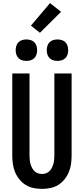

<svg xmlns="http://www.w3.org/2000/svg" viewBox="-20 -1208 540 1236"><path d="M250 8Q223 8 196 2.5Q169 -3 146 -17Q123 -31 105.5 -52.5Q88 -74 77.5 -99Q67 -124 63 -151Q59 -178 59 -205V-735H170V-205Q170 -192 171.5 -178.5Q173 -165 176.5 -152.5Q180 -140 186 -128Q192 -116 201.5 -106.5Q211 -97 224 -92.5Q237 -88 250 -88Q263 -88 276 -92.5Q289 -97 298.5 -106.5Q308 -116 314 -128Q320 -140 323.5 -152.5Q327 -165 328.5 -178.5Q330 -192 330 -205V-735H441V-205Q441 -178 437 -151Q433 -124 422.5 -99Q412 -74 394.5 -52.5Q377 -31 354 -17Q331 -3 304 2.5Q277 8 250 8ZM350 -816Q336 -816 322.5 -820Q309 -824 299 -834Q289 -844 285 -857.5Q281 -871 281 -885Q281 -899 285 -912.5Q289 -926 299 -936Q309 -946 322.5 -950Q336 -954 350 -954Q364 -954 377.5 -950Q391 -946 401 -936Q411 -926 415 -912.5Q419 -899 419 -885Q419 -871 415 -857.5Q411 -844 401 -834Q391 -824 377.5 -820Q364 -816 350 -816ZM150 -816Q136 -816 122.5 -820Q109 -824 99 -834Q89 -844 85 -857.5Q81 -871 81 -885Q81 -899 85 -912.5Q89 -926 99 -936Q109 -946 122.5 -950Q136 -954 150 -954Q164 -954 177.5 -950Q191 -946 201 -936Q211 -926 215 -912.5Q219 -899 219 -885Q219 -871 215 -857.5Q211 -844 201 -834Q191 -824 177.5 -820Q164 -816 150 -816ZM237 -997 179 -1043 302 -1188 373 -1132Z"/></svg>

Font: Iosevka Algr
Style: Bold
Weight: 700
Monospace: yes
Designer: Belleve Invis
Foundry: Belleve Invis
Version: Version 26.0.2; ttfautohint (v1.8.3)